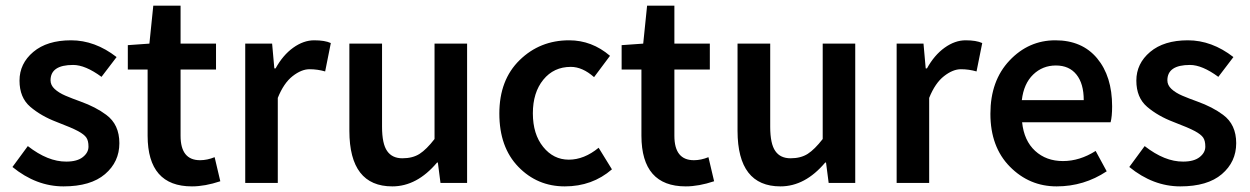

<svg xmlns="http://www.w3.org/2000/svg" viewBox="-20 -645 4409 677"><path d="M23.9 -56.2 78.1 -129.9Q148.9 -74.7 213.9 -75.2Q252 -75.2 272 -91.1Q292 -106.9 292 -127.9Q292 -148.9 284.4 -159.9Q276.9 -170.9 255.4 -182.6Q233.9 -194.3 179.4 -215.1Q125 -235.8 86.9 -268.3Q48.8 -300.8 48.8 -360.8Q48.8 -420.9 97.4 -461.9Q146 -502.9 230.5 -502.9Q314.9 -502.9 391.1 -443.8L337.9 -374Q280.8 -416 237.8 -416Q158.2 -416 158.2 -361.8Q158.2 -344.7 172.6 -331.3Q187 -317.9 210.9 -307.6Q234.9 -297.4 263.7 -287.1Q317.9 -267.6 354.5 -240.2Q400.9 -206.1 400.9 -140.1Q400.9 -74.2 350.3 -31Q299.8 12.2 203.9 12.2Q107.9 12.2 23.9 -56.2Z M656.7 12.2Q501 12.2 500.5 -166V-399.9H430.7V-485.8L506.8 -491.2L520.5 -625H616.7V-491.2H741.7V-399.9H616.7V-166Q616.7 -80.1 685.5 -80.1Q710.4 -80.1 736.8 -90.8L756.8 -5.9Q702.6 12.2 656.7 12.2Z M844.7 0V-491.2H939.5L947.3 -403.8H951.7Q977.5 -450.7 1013.9 -476.8Q1050.3 -502.9 1087.9 -502.9Q1125.5 -502.9 1146.5 -493.2L1126.5 -393.1Q1099.6 -400.9 1071.3 -400.9Q1043 -400.9 1011.7 -376.5Q980.5 -352.1 959.5 -299.8V0Z M1363.3 12.2Q1212.4 12.2 1211.9 -183.1V-491.2H1327.1V-198.2Q1327.1 -137.7 1345.2 -112.3Q1362.8 -86.9 1398.9 -86.9Q1435.1 -86.9 1459.5 -102.5Q1483.9 -118.2 1512.2 -154.8V-491.2H1627V0H1533.2L1523.9 -71.8H1521Q1450.2 12.2 1363.3 12.2Z M1986.8 -502.9Q2066.9 -502.9 2130.9 -448.2L2074.7 -373Q2033.7 -409.2 1992.7 -409.2Q1932.6 -409.2 1895.8 -364Q1858.9 -318.8 1858.9 -245.4Q1858.9 -171.9 1895.3 -127Q1931.6 -82 1985.6 -82Q2039.6 -82 2090.8 -124L2137.7 -47.9Q2068.4 12.2 1971.4 12.2Q1874.5 12.2 1807.6 -56.9Q1740.7 -126 1740.7 -244.6Q1740.7 -363.3 1812.3 -433.1Q1883.8 -502.9 1986.8 -502.9Z M2397.9 12.2Q2242.2 12.2 2241.7 -166V-399.9H2171.9V-485.8L2248 -491.2L2261.7 -625H2357.9V-491.2H2482.9V-399.9H2357.9V-166Q2357.9 -80.1 2426.8 -80.1Q2451.7 -80.1 2478 -90.8L2498 -5.9Q2443.8 12.2 2397.9 12.2Z M2731.9 12.2Q2581.1 12.2 2580.6 -183.1V-491.2H2695.8V-198.2Q2695.8 -137.7 2713.9 -112.3Q2731.4 -86.9 2767.6 -86.9Q2803.7 -86.9 2828.1 -102.5Q2852.5 -118.2 2880.9 -154.8V-491.2H2995.6V0H2901.9L2892.6 -71.8H2889.6Q2818.8 12.2 2731.9 12.2Z M3141.6 0V-491.2H3236.3L3244.1 -403.8H3248.5Q3274.4 -450.7 3310.8 -476.8Q3347.2 -502.9 3384.8 -502.9Q3422.4 -502.9 3443.4 -493.2L3423.3 -393.1Q3396.5 -400.9 3368.2 -400.9Q3339.8 -400.9 3308.6 -376.5Q3277.3 -352.1 3256.3 -299.8V0Z M3801.3 -292Q3801.3 -350.1 3775.6 -382.1Q3750 -414.1 3703.1 -414.1Q3656.2 -414.1 3623 -382.1Q3589.8 -350.1 3583 -292ZM3901.4 -270Q3901.4 -233.9 3896 -213.9H3584Q3590.8 -148.9 3629.9 -113Q3668.9 -77.1 3728 -77.1Q3787.1 -77.1 3843.3 -112.8L3882.3 -41Q3802.2 12.2 3705.8 12.2Q3609.4 12.2 3540.8 -57.4Q3472.2 -127 3472.2 -243.7Q3472.2 -360.4 3539.6 -431.6Q3606.9 -502.9 3701.2 -502.9Q3795.4 -502.9 3848.4 -439.5Q3901.4 -376 3901.4 -270Z M3961.9 -56.2 4016.1 -129.9Q4086.9 -74.7 4151.9 -75.2Q4189.9 -75.2 4210 -91.1Q4230 -106.9 4230 -127.9Q4230 -148.9 4222.4 -159.9Q4214.8 -170.9 4193.4 -182.6Q4171.9 -194.3 4117.4 -215.1Q4063 -235.8 4024.9 -268.3Q3986.8 -300.8 3986.8 -360.8Q3986.8 -420.9 4035.4 -461.9Q4084 -502.9 4168.5 -502.9Q4252.9 -502.9 4329.1 -443.8L4275.9 -374Q4218.8 -416 4175.8 -416Q4096.2 -416 4096.2 -361.8Q4096.2 -344.7 4110.6 -331.3Q4125 -317.9 4148.9 -307.6Q4172.9 -297.4 4201.7 -287.1Q4255.9 -267.6 4292.5 -240.2Q4338.9 -206.1 4338.9 -140.1Q4338.9 -74.2 4288.3 -31Q4237.8 12.2 4141.8 12.2Q4045.9 12.2 3961.9 -56.2Z"/></svg>

Font: SourceSansPro-Semibold
Style: Regular
Weight: 600
Designer: Paul D. Hunt
Foundry: Adobe Systems Incorporated
Version: Version 2.020;PS 2.0;hotconv 1.0.86;makeotf.lib2.5.63406